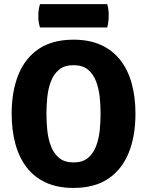

<svg xmlns="http://www.w3.org/2000/svg" viewBox="-20 -888 706 922"><path d="M203 -342Q203 -302.5 207.2 -261.5Q211.5 -220.5 224.8 -185.8Q238 -151 264 -129.5Q290 -108 333 -108Q376.5 -108 402.2 -129.5Q428 -151 441.2 -185.8Q454.5 -220.5 458.8 -261.5Q463 -302.5 463 -342Q463 -381.5 458.8 -422.2Q454.5 -463 441.2 -497.8Q428 -532.5 402.2 -553.8Q376.5 -575 333 -575Q290 -575 264 -553.8Q238 -532.5 224.8 -497.8Q211.5 -463 207.2 -422.2Q203 -381.5 203 -342ZM36 -342Q36 -449 68.2 -529Q100.5 -609 166.2 -653.2Q232 -697.5 333 -697.5Q409 -697.5 465 -672Q521 -646.5 557.8 -599.5Q594.5 -552.5 612.5 -487Q630.5 -421.5 630.5 -342Q630.5 -234.5 598 -154.2Q565.5 -74 499.8 -29.8Q434 14.5 333 14.5Q257 14.5 201 -11Q145 -36.5 108.5 -83.8Q72 -131 54 -196.5Q36 -262 36 -342ZM172 -756Q167.5 -771 165.8 -783.5Q164 -796 164 -812Q164 -826.5 165.8 -839.5Q167.5 -852.5 172 -868H495Q499 -852.5 500.5 -841.5Q502 -830.5 502 -813.5Q502 -784 495 -756Z"/></svg>

Font: Signika Light
Style: Bold
Weight: 700
Version: Version 2.003;gftools[0.9.32]